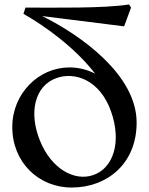

<svg xmlns="http://www.w3.org/2000/svg" viewBox="-20 -825 667 860"><path d="M301 15C458 15 592 -90 592 -276C592 -491 339 -669 169 -753L536 -707L567 -791L558 -805C445 -787 225 -791 94 -791L85 -763C181 -709 318 -610 406 -495C373 -512 334 -523 291 -523C153 -523 35 -406 35 -256C35 -98 153 15 301 15ZM398 -41C313 -11 209 -70 159 -195C108 -320 135 -440 232 -475C317 -506 428 -465 477 -327C527 -187 486 -71 398 -41Z"/></svg>

Font: Basteleur Moonlight
Style: Regular
Weight: 300
Designer: Keussel
Foundry: Keussel Studio
Version: Version 1.300;Glyphs 3.2 (3192)